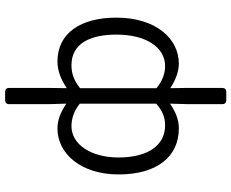

<svg xmlns="http://www.w3.org/2000/svg" viewBox="-98 -622 919 763"><g transform="rotate(-90 361.5 -240.5)"><path d="M329.1 44.9V183.6C329.1 193.4 335 199.2 344.7 199.2H377.9C387.7 199.2 393.6 193.4 393.6 183.6V44.9L392.6 -23.4C424.8 -2 459 10.7 490.2 10.7C589.8 10.7 672.9 -81.1 672.9 -237.3C672.9 -378.9 612.3 -471.7 498 -471.7C460.9 -471.7 423.8 -456.1 392.6 -434.6L393.6 -503.9V-664.1C393.6 -673.8 387.7 -679.7 377.9 -679.7H344.7C335 -679.7 329.1 -673.8 329.1 -664.1V-503.9L331.1 -436.5C299.8 -457 268.6 -471.7 232.4 -471.7C132.8 -471.7 49.8 -378.9 49.8 -228.5C49.8 -75.2 121.1 10.7 232.4 10.7C271.5 10.7 302.7 -4.9 331.1 -24.4ZM331.1 -79.1C300.8 -52.7 274.4 -43.9 245.1 -43.9C163.1 -43.9 117.2 -115.2 117.2 -229.5C117.2 -338.9 169.9 -416 241.2 -416C270.5 -416 300.8 -407.2 331.1 -382.8ZM605.5 -237.3C605.5 -119.1 554.7 -43.9 480.5 -43.9C458 -43.9 424.8 -50.8 392.6 -78.1V-381.8C424.8 -408.2 455.1 -416 483.4 -416C570.3 -416 605.5 -341.8 605.5 -237.3Z"/></g></svg>

Font: Ed Sans Neue Light
Style: Regular
Weight: 300
Designer: Stephen Hutchings
Version: Version 1.004;PS 001.004;hotconv 1.0.88;makeotf.lib2.5.64775